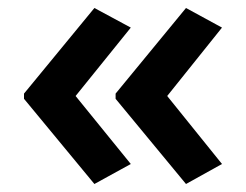

<svg xmlns="http://www.w3.org/2000/svg" viewBox="-20 -510 615 480"><path d="M40 -276 216 -490 307 -441 169 -270 307 -100 216 -50 40 -263ZM269 -276 445 -490 535 -441 398 -270 535 -100 445 -50 269 -263Z"/></svg>

Font: Noto Sans Thai SemiBold
Style: Regular
Weight: 600
Version: Version 2.001